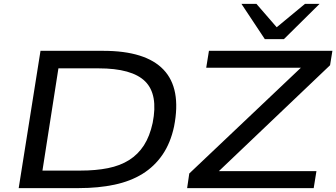

<svg xmlns="http://www.w3.org/2000/svg" viewBox="-20 -966 1727 986"><path d="M76 0 188 -705H510Q728 -705 820 -608Q912 -511 874 -317Q856 -232 814.5 -171.5Q773 -111 711.5 -73Q650 -35 567.5 -17.5Q485 0 385 0ZM198 -90H393Q472 -90 534.5 -102.5Q597 -115 643 -144Q689 -173 719 -219.5Q749 -266 764 -335Q793 -481 725.5 -548Q658 -615 486 -615H280ZM941 0 952 -75 1563 -654 1560 -618H1039L1053 -705H1687L1675 -631L1066 -51L1068 -87H1605L1591 0ZM1340 -765 1220 -946H1297L1401 -826L1546 -946H1621L1438 -765Z"/></svg>

Font: Nunito Sans 10pt Expanded Medium
Style: Italic
Weight: 500
Width: 7
Italic angle: -9°
Designer: Vernon Adams
Foundry: Vernon Adams
Version: Version 3.101;gftools[0.9.27]